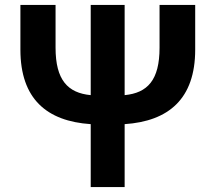

<svg xmlns="http://www.w3.org/2000/svg" viewBox="-20 -761 876 781"><path d="M349 0H487V-256C666 -268 774 -359 774 -559V-741H629V-567C629 -435 580 -383 487 -374V-741H349V-374C256 -383 206 -435 206 -567V-741H63V-559C63 -359 170 -268 349 -256Z"/></svg>

Font: Noto Sans Mono CJK TC
Style: Bold
Weight: 700
Designer: Ryoko NISHIZUKA 西塚涼子 (kana, bopomofo & ideographs); Paul D. Hunt (Latin, Greek & Cyrillic); Sandoll Communications 산돌커뮤니
Foundry: Adobe
Version: Version 2.004;hotconv 1.0.118;makeotfexe 2.5.65603